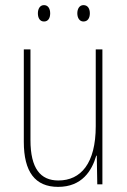

<svg xmlns="http://www.w3.org/2000/svg" viewBox="-20 -720 498 750"><path d="M128 -668C128 -651 135 -636 152 -636C168 -636 176 -649 176 -668C176 -686 168 -700 152 -700C135 -700 128 -684 128 -668ZM282 -668C282 -651 290 -636 306 -636C323 -636 331 -650 331 -668C331 -686 323 -700 306 -700C290 -700 282 -685 282 -668ZM380 -527H354V-227C354 -82 296 -15 208 -15C138 -15 99 -62 99 -173V-527H73V-166C73 -49 117 10 207 10C300 10 339 -53 356 -112H358L360 0H380Z"/></svg>

Font: Noto Sans Sinhala Condensed Thin
Style: Regular
Weight: 100
Width: 3
Designer: Jelle Bosma - Monotype Design Team
Foundry: Monotype Imaging Inc.
Version: Version 2.006